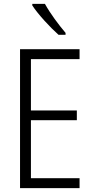

<svg xmlns="http://www.w3.org/2000/svg" viewBox="-20 -967 480 987"><path d="M211 -947H146V-939C175 -894 239 -825 281 -788H317V-798C282 -839 238 -898 211 -947ZM389 0V-51H139V-349H375V-399H139V-663H389V-714H83V0Z"/></svg>

Font: Noto Sans Arabic Cond Light
Style: Regular
Weight: 300
Width: 3
Designer: Monotype Design Team, Nadine Chahine, Nizar Qandah and Khaled Hosny
Foundry: Monotype Imaging Inc.
Version: Version 2.012